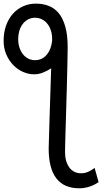

<svg xmlns="http://www.w3.org/2000/svg" viewBox="-20 -811 565 1061"><path d="M354 -549.3Q354 -509.8 352.3 -450.4Q350.6 -391.1 349.1 -319.8Q348.6 -308.1 347.9 -281.5Q347.2 -254.9 346.2 -220.5Q345.2 -186 344 -147.7Q342.8 -109.4 341.8 -74.2Q340.8 -39.1 340.1 -11.5Q339.4 16.1 339.4 29.3Q339.4 56.6 345.7 78.1Q352.1 99.6 363.5 115Q375 130.4 391.1 138.4Q407.2 146.5 427.2 146.5Q448.7 146.5 466.6 138.7Q484.4 130.9 502.9 117.2L524.9 195.3Q502 211.4 474.1 220.5Q446.3 229.5 417.5 229.5Q334 229.5 291.5 174.8Q249 120.1 249 9.8Q249 3.4 249.8 -20.3Q250.5 -43.9 251.5 -79.1Q252.4 -114.3 253.9 -158.2Q255.4 -202.1 256.8 -249Q258.3 -295.9 259.8 -343.5Q261.2 -391.1 262.7 -433.6Q243.2 -420.4 218.8 -410.4Q194.3 -400.4 168.5 -400.4Q137.2 -400.4 106.9 -413.8Q76.7 -427.2 53 -451.7Q29.3 -476.1 14.6 -510.3Q0 -544.4 0 -585.9Q0 -632.3 13.7 -670.2Q27.3 -708 51.3 -734.9Q75.2 -761.7 107.9 -776.4Q140.6 -791 178.2 -791Q216.3 -791 248.5 -778.8Q280.8 -766.6 304.2 -738.5Q327.6 -710.4 340.8 -664.1Q354 -617.7 354 -549.3ZM173.3 -478.5Q195.3 -478.5 212.2 -487.5Q229 -496.6 240.7 -511.5Q252.4 -526.4 259 -545.2Q265.6 -564 267.6 -583Q268.1 -588.4 268.1 -591.3V-595.7Q268.1 -623 260.5 -644.8Q252.9 -666.5 240.2 -681.6Q227.5 -696.8 210.2 -704.8Q192.9 -712.9 173.3 -712.9Q151.9 -712.9 134.8 -703.6Q117.7 -694.3 105.5 -678.2Q93.3 -662.1 86.9 -640.9Q80.6 -619.6 80.6 -595.7Q80.6 -570.3 87.4 -548.8Q94.2 -527.3 106.4 -511.7Q118.7 -496.1 135.7 -487.3Q152.8 -478.5 173.3 -478.5Z"/></svg>

Font: Andika Basic
Style: Regular
Weight: 400
Designer: Annie Olsen & Victor Gaultney
Foundry: SIL International
Version: Version 1.000